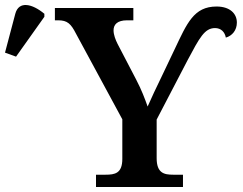

<svg xmlns="http://www.w3.org/2000/svg" viewBox="-30 -746 969 766"><path d="M34 -520 147 -679V-691C99 -731 45 -744 31 -691L-10 -536ZM353 0H700V-49H661C625 -49 595 -55 595 -115V-269L719 -507C766 -595 786 -634 828 -634C852 -634 867 -618 871 -596C896 -603 915 -625 915 -656C915 -692 887 -720 834 -720C743 -720 716 -653 667 -550L617 -445C594 -398 573 -353 559 -321C548 -352 535 -387 513 -429L439 -571C431 -587 423 -607 423 -625C423 -648 438 -665 477 -665H502V-714H189V-665H202C239 -665 253 -651 273 -612L458 -270V-112C458 -54 428 -49 391 -49H353Z"/></svg>

Font: Noto Serif SemiBold
Style: Regular
Weight: 600
Designer: Monotype Design Team
Foundry: Monotype Imaging Inc.
Version: Version 2.013